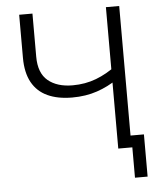

<svg xmlns="http://www.w3.org/2000/svg" viewBox="-59 -778 809 984"><g transform="rotate(-5 345.5 -286.0)"><path d="M311 -281.2Q236.8 -281.2 184.3 -305.4Q131.8 -329.6 104.2 -379.6Q76.7 -429.7 76.7 -505.9V-727.5H145V-505.9Q145 -421.4 191.9 -382.3Q238.8 -343.3 318.8 -343.3Q383.8 -343.3 439.9 -364.7Q496.1 -386.2 544.9 -423.8V-354Q497.6 -320.8 439.5 -301Q381.3 -281.2 311 -281.2ZM522.9 0V-727.5H591.3V0ZM595.2 156.2V0H553.2V-61H660.2V156.2Z"/></g></svg>

Font: Inter 20pt Light
Style: Regular
Weight: 300
Version: Version 4.001;git-66647c0bb